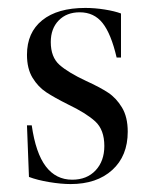

<svg xmlns="http://www.w3.org/2000/svg" viewBox="-20 -454 384 484"><path d="M48 -316Q48 -281 62 -258Q76 -235 96.5 -221.5Q117 -208 151 -191Q197 -169 220 -148Q243 -127 243 -86Q243 -48 221 -24.5Q199 -1 162 -1Q121 -1 95.5 -34.5Q70 -68 60 -138H48L53 -8Q74 0 104 5Q134 10 158 10Q224 10 263 -25.5Q302 -61 302 -122Q302 -159 287.5 -183Q273 -207 252.5 -220.5Q232 -234 197 -250Q152 -271 130 -290.5Q108 -310 108 -348Q108 -382 128 -402.5Q148 -423 181 -423Q217 -423 238.5 -396Q260 -369 274 -309H285V-420Q269 -426 244 -430Q219 -434 195 -434Q125 -434 86.5 -403Q48 -372 48 -316Z"/></svg>

Font: Libre Caslon Display
Style: Regular
Weight: 400
Designer: Pablo Impallari, Rodrigo Fuenzalida
Foundry: Pablo Impallari, Rodrigo Fuenzalida
Version: Version 1.100; ttfautohint (v1.6) -l 8 -r 50 -G 200 -x 14 -D